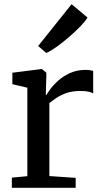

<svg xmlns="http://www.w3.org/2000/svg" viewBox="-20 -896 488 916"><path d="M36.5 0V-48.5L110.5 -55.5V-477.5L39 -494.5V-549L176.5 -566.5H179.5L201 -549.5V-530.5L198.5 -442.5H201Q205.5 -450.5 219.5 -470Q233.5 -489.5 257 -510.8Q280.5 -532 313.5 -547.2Q346.5 -562.5 388 -562.5Q402.5 -562.5 411 -561Q419.5 -559.5 424.5 -557.5V-450Q419 -454.5 404 -458.2Q389 -462 365 -462Q324.5 -462 296 -451.8Q267.5 -441.5 248.2 -428.2Q229 -415 215.5 -404.5V-56L341 -47.5V0ZM200.5 -643.5 162 -676.5 321.5 -876 397.5 -812.5Q387 -794.5 362.8 -769.5Q338.5 -744.5 308.2 -718.5Q278 -692.5 249.5 -672.2Q221 -652 201.5 -643.5Z"/></svg>

Font: Merriweather 20pt
Style: Regular
Weight: 400
Version: Version 2.100